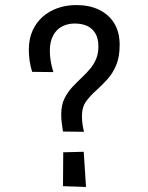

<svg xmlns="http://www.w3.org/2000/svg" viewBox="-20 -736 587 759"><path d="M312 -215 229 -216Q227 -229 224.5 -247Q222 -265 222 -283Q222 -321 235 -347Q248 -373 267 -393Q286 -413 306 -432Q323 -448 337 -465Q351 -482 360 -503Q369 -524 369 -553Q369 -584 357 -604Q345 -624 324.5 -633.5Q304 -643 275 -643Q248 -643 225.5 -631.5Q203 -620 190 -595.5Q177 -571 177 -535Q177 -516 180.5 -494.5Q184 -473 191 -451L107 -452Q100 -475 97 -496.5Q94 -518 94 -539Q94 -582 108.5 -614.5Q123 -647 148.5 -669.5Q174 -692 208 -704Q242 -716 282 -716Q333 -716 371.5 -697.5Q410 -679 431.5 -644Q453 -609 453 -559Q453 -510 439 -477.5Q425 -445 404 -422Q383 -399 362 -380Q338 -359 321 -336Q304 -313 304 -278Q304 -260 306 -246Q308 -232 312 -215ZM320 3 229 0 230 -134 311 -136Z"/></svg>

Font: Truculenta Medium
Style: Regular
Weight: 500
Version: Version 1.002